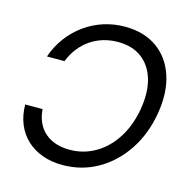

<svg xmlns="http://www.w3.org/2000/svg" viewBox="-109 -844 942 961"><g transform="rotate(15 362.0 -364.0)"><path d="M297.9 11.2Q241.2 11.2 194.1 -5.6Q147 -22.5 112.5 -54.4Q78.1 -86.4 59.3 -131.6Q40.5 -176.8 40 -233.4H129.9Q132.8 -194.3 147 -164.1Q161.1 -133.8 185.1 -113.3Q209 -92.8 241 -82.3Q272.9 -71.8 312 -71.8Q385.7 -71.8 447 -108.2Q508.3 -144.5 549.3 -210Q590.3 -275.4 605 -363.3Q619.6 -451.7 600.1 -517.3Q580.6 -583 531.7 -619.4Q482.9 -655.8 408.7 -655.8Q369.6 -655.8 333.7 -645.3Q297.9 -634.8 267.3 -614Q236.8 -593.3 212.9 -563Q189 -532.7 173.8 -493.7H83Q102.5 -550.3 136.5 -595.5Q170.4 -640.6 215.3 -672.9Q260.3 -705.1 313 -721.9Q365.7 -738.8 422.4 -738.8Q521.5 -738.8 588.6 -691.4Q655.8 -644 683.8 -559.3Q711.9 -474.6 693.4 -363.3Q674.8 -252.4 618.9 -168Q563 -83.5 480 -36.1Q397 11.2 297.9 11.2Z"/></g></svg>

Font: Inter 28pt
Style: Italic
Weight: 400
Italic angle: -9.3988°
Designer: Rasmus Andersson
Foundry: rsms
Version: Version 4.001;git-66647c0bb